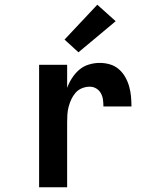

<svg xmlns="http://www.w3.org/2000/svg" viewBox="-20 -795 640 815"><path d="M146 0V-520H265V-422Q273 -444 286 -464Q299 -484 316.5 -499Q334 -514 357 -521Q380 -528 403 -528Q425 -528 446 -522Q467 -516 483.5 -502Q500 -488 511 -469Q522 -450 528 -429Q534 -408 536 -386.5Q538 -365 538 -343H419Q419 -358 417 -372.5Q415 -387 408 -399.5Q401 -412 388.5 -419.5Q376 -427 361 -427Q344 -427 328 -420.5Q312 -414 301 -401.5Q290 -389 283 -374Q276 -359 271.5 -342.5Q267 -326 266 -309Q265 -292 265 -276V0ZM313 -573 254 -627 393 -775 471 -705Z"/></svg>

Font: Zed Sans Extended
Style: Bold
Weight: 700
Width: 7
Designer: Belleve Invis
Foundry: Belleve Invis
Version: Version 1.0.0; ttfautohint (v1.8.4)